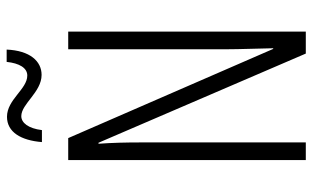

<svg xmlns="http://www.w3.org/2000/svg" viewBox="-201 -738 939 577"><g transform="rotate(-90 268.5 -449.5)"><path d="M130 -793H166C171 -834 188 -855 208 -855C245 -855 280 -794 332 -794C373 -794 405 -829 408 -899H371C367 -861 353 -837 330 -837C289 -837 258 -898 206 -898C160 -898 135 -856 130 -793ZM462 0V-714H409V-234C409 -200 411 -150 412 -98H410L142 -714H76V0H129V-493C129 -542 128 -582 125 -623H128L396 0Z"/></g></svg>

Font: Noto Sans Lao ExtraCondensed Light
Style: Regular
Weight: 300
Width: 2
Designer: Monotype Design Team
Foundry: Monotype Imaging Inc.
Version: Version 2.003